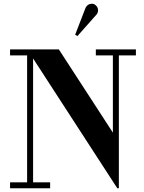

<svg xmlns="http://www.w3.org/2000/svg" viewBox="-20 -1014 776 1034"><path d="M34.2 0V-32.2H126V-715.8H34.2V-748H296.9L587.9 -299.8V-715.8H496.1V-748H711.9V-715.8H620.1V0H611.8L158.2 -699.2V-32.2H250V0ZM384.8 -827.1 440.9 -972.2Q450.2 -990.2 467.8 -993.2Q485.4 -996.1 495.1 -985.8Q506.3 -976.6 507.8 -962.4Q509.3 -948.2 501 -937L397 -819.8Z"/></svg>

Font: Fin Serif Display
Style: Italic
Weight: 400
Designer: J. Blake Harris
Version: Version 1.006;FEAKit 1.0